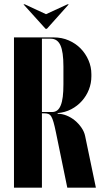

<svg xmlns="http://www.w3.org/2000/svg" viewBox="-20 -873 496 893"><path d="M45 -699V0H175V-346H184Q197 -346 205 -343Q213 -340 218.5 -331Q224 -322 229 -304.5Q234 -287 240 -258L293 0H426L376 -240Q372 -260 359 -279Q346 -298 328.5 -312.5Q311 -327 290 -335.5Q269 -344 248 -344V-347Q283 -350 311.5 -365Q340 -380 361 -403.5Q382 -427 393.5 -456.5Q405 -486 405 -518V-528Q405 -562 391.5 -593Q378 -624 355 -647.5Q332 -671 300 -685Q268 -699 230 -699ZM275 -481Q275 -447 272 -423Q269 -399 262.5 -383Q256 -367 246 -359.5Q236 -352 222 -352H175V-693H216Q247 -693 261 -662.5Q275 -632 275 -564ZM89 -853 192 -739H198L300 -853H294L194 -807L95 -853Z"/></svg>

Font: Moniqa Black
Style: Regular
Weight: 900
Designer: Rajesh Rajput
Foundry: Rajesh Rajput
Version: Version 1.000